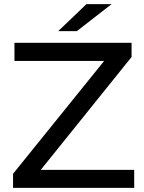

<svg xmlns="http://www.w3.org/2000/svg" viewBox="-20 -907 697 927"><path d="M43 0V-67.9L482.9 -612.8H49.8V-700.2H615.2V-631.8L176.8 -86.9H627.9V0ZM261.2 -756.8 397.5 -887.2H519L351.1 -756.8Z"/></svg>

Font: Montserrat Medium
Style: Regular
Weight: 500
Designer: Julieta Ulanovsky
Foundry: Julieta Ulanovsky
Version: Version 7.200